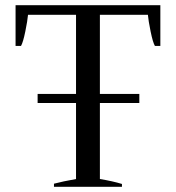

<svg xmlns="http://www.w3.org/2000/svg" viewBox="-20 -720 679 740"><path d="M598 -700V-543H577Q569 -557 560.5 -598.5Q552 -640 550 -663H365V-358H517V-323H365V-30Q414 -22 450 -11V0H188V-12Q222 -21 273 -30V-323H125V-358H273V-663H88Q86 -640 77.5 -598.5Q69 -557 61 -543H40V-700Z"/></svg>

Font: Trirong
Style: Regular
Weight: 400
Designer: Katatrad Team
Foundry: CadsonDemak
Version: Version 1.001